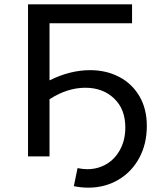

<svg xmlns="http://www.w3.org/2000/svg" viewBox="-20 -720 743 884"><path d="M395 -397Q469 -397 528.5 -366Q588 -335 622 -277Q656 -219 656 -140Q656 -57 621 7.5Q586 72 524.5 108Q463 144 387 144Q352 144 320 137L337 54Q362 59 381 59Q431 59 471 35Q511 11 534 -33Q557 -77 557 -133Q557 -218 505 -267Q453 -316 373 -316Q290 -316 208 -263V0H109V-700H588V-613H208V-350Q303 -397 395 -397Z"/></svg>

Font: Montserrat Alternates Medium
Style: Regular
Weight: 500
Designer: Julieta Ulanovsky
Foundry: Julieta Ulanovsky
Version: Version 7.200